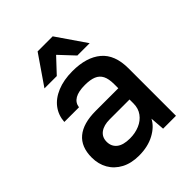

<svg xmlns="http://www.w3.org/2000/svg" viewBox="-210 -860 991 991"><g transform="rotate(-45 285.0 -364.5)"><path d="M45 -155Q45 -233 92 -272Q139 -311 230 -311H395V-340Q395 -380 383.5 -402.5Q372 -425 348 -435Q324 -445 285 -445Q190 -445 182 -385H75Q78 -431 104 -466Q130 -501 178 -521Q226 -541 290 -541Q392 -541 448.5 -493.5Q505 -446 505 -346V0H411L405 -79Q385 -40 337.5 -14.5Q290 11 225 11Q169 11 128.5 -10.5Q88 -32 66.5 -69.5Q45 -107 45 -155ZM395 -200V-229H250Q207 -229 182 -210.5Q157 -192 157 -158Q157 -124 181.5 -104.5Q206 -85 255 -85Q293 -85 325 -98.5Q357 -112 376 -138Q395 -164 395 -200ZM235 -740H345L455 -580H365L290 -660L215 -580H125Z"/></g></svg>

Font: .
Style: 
Weight: 500
Designer: A.Korolkova, Vitaly Kuzmin
Foundry: ParaType Ltd
Version: Version 1.000; Glyphs 3.2, build 3192.0